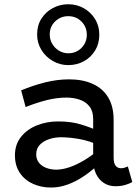

<svg xmlns="http://www.w3.org/2000/svg" viewBox="-20 -848 641 882"><path d="M510 7.5Q481.1 7.5 458 -6.9Q434.9 -21.3 421.4 -49Q408 -76.6 408 -116.2V-300.9Q408 -337.2 391.2 -358.8Q374.5 -380.4 346.5 -390Q318.6 -399.7 285 -399.7Q240.2 -399.7 193.1 -387.6Q145.9 -375.6 97.7 -356.2L77.2 -432.8Q130.9 -455.5 187.2 -469.5Q243.5 -483.5 297.1 -483.5Q360.7 -483.5 406.8 -462.3Q452.9 -441.1 477.4 -399.9Q502 -358.6 502 -297V-123.9Q502 -98.5 511.1 -86.8Q520.1 -75.1 536 -75.1Q545.3 -75.1 553.4 -78Q561.5 -80.8 567.3 -83.2L587.7 -11.7Q577 -5.2 556.6 1.2Q536.2 7.5 510 7.5ZM214 13.5Q170.1 13.5 132.2 -3.2Q94.4 -19.9 71.5 -53.2Q48.6 -86.5 48.6 -135.8Q49.1 -185.8 77.4 -220.3Q105.6 -254.9 150.7 -272.6Q195.7 -290.2 246.7 -290.2Q306 -290.2 350.2 -276.8Q394.5 -263.4 441.1 -243.1V-178.6Q387.7 -201.9 344.1 -209.4Q300.5 -217 263.7 -217.5Q233.2 -217.9 206.5 -209.1Q179.7 -200.3 163.1 -183.1Q146.4 -166 146.4 -139.1Q146.4 -115.9 159.3 -100Q172.2 -84.1 193.5 -76.4Q214.8 -68.6 238.7 -68.6Q265.2 -68.6 297.9 -79.4Q330.7 -90.2 367.3 -112.1Q404 -134 441.1 -166.8L439.4 -99Q404.5 -65.4 367.1 -39.9Q329.7 -14.5 291.5 -0.5Q253.3 13.5 214 13.5ZM293.5 -548.9Q255.5 -548.9 222.8 -567.7Q190 -586.5 170.3 -618.5Q150.5 -650.5 150.5 -689.5Q150.5 -731.5 170.3 -762.5Q190 -793.5 222.8 -811Q255.5 -828.5 293.5 -828.5Q332.8 -828.5 365.2 -810.1Q397.5 -791.8 416.9 -760.3Q436.2 -728.7 436.2 -688.4Q436.2 -647.7 416.9 -616Q397.5 -584.3 365.2 -566.6Q332.8 -548.9 293.5 -548.9ZM293.5 -603.2Q329.8 -603.2 354.3 -627.9Q378.8 -652.7 378.8 -688.4Q378.8 -724.4 354.3 -749Q329.8 -773.7 293.5 -773.7Q258.6 -773.7 233.6 -749.9Q208.5 -726 208.5 -689.5Q208.5 -666.1 220 -646.5Q231.4 -627 251.1 -615.1Q270.7 -603.2 293.5 -603.2Z"/></svg>

Font: BioRhyme ExtraBold
Style: Regular
Weight: 800
Designer: Aoife Mooney
Foundry: Aoife Mooney Type
Version: Version 1.600;gftools[0.9.33]